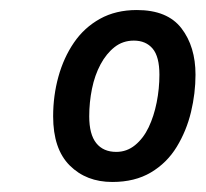

<svg xmlns="http://www.w3.org/2000/svg" viewBox="-20 -741 410 383"><path d="M204 -378Q152 -378 119 -411Q86 -444 86 -509Q86 -550 96.5 -588Q107 -626 127.5 -656Q148 -686 179.5 -703.5Q211 -721 253 -721Q314 -721 342 -684.5Q370 -648 370 -592Q370 -555 361 -517.5Q352 -480 332.5 -448Q313 -416 281 -397Q249 -378 204 -378ZM212 -438Q233 -438 249.5 -451.5Q266 -465 276.5 -487Q287 -509 292.5 -536.5Q298 -564 298 -592Q298 -628 284.5 -644Q271 -660 247 -660Q225 -660 208.5 -647Q192 -634 180.5 -612.5Q169 -591 163.5 -564Q158 -537 158 -509Q158 -473 172 -455.5Q186 -438 212 -438Z"/></svg>

Font: Noto Sans Display Medium
Style: Italic
Weight: 500
Italic angle: -12°
Designer: Monotype Design Team
Foundry: Monotype Imaging Inc.
Version: Version 2.003